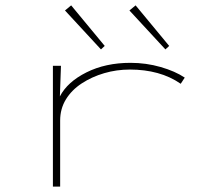

<svg xmlns="http://www.w3.org/2000/svg" viewBox="-20 -694 790 715"><path d="M177 1V-449H207L203 -335Q231 -389 302 -424.5Q373 -460 466 -460Q524 -460 578 -444.5Q632 -429 668 -405L653 -382Q614 -409 566.5 -422Q519 -435 464 -435Q414 -435 368 -421.5Q322 -408 284.5 -383.5Q247 -359 225.5 -324Q204 -289 204 -245V1ZM356 -510 222 -655 245 -674 370 -523ZM596 -510 462 -655 485 -674 610 -523Z"/></svg>

Font: Inconsolata ExtraExpanded ExtraLight
Style: Regular
Weight: 200
Width: 8
Monospace: yes
Designer: Raph Levien, Cyreal, Brenton Simpson
Foundry: Raph Levien, Cyreal, Google
Version: Version 3.100; ttfautohint (v1.8.4.7-5d5b)